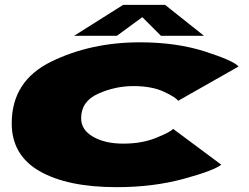

<svg xmlns="http://www.w3.org/2000/svg" viewBox="-20 -766 1029 794"><path d="M462.5 8Q259.5 8 144 -58Q28.5 -124 28.5 -256Q28.5 -431.5 192 -511.2Q355.5 -591 558.5 -591Q709.5 -591 827.8 -553Q946 -515 966.5 -491L716.5 -349Q709 -362.5 658.8 -386.2Q608.5 -410 531.5 -410Q456.5 -410 386 -378.5Q315.5 -347 315.5 -277Q315.5 -229 365 -200.5Q414.5 -172 489.5 -172Q566.5 -172 625.2 -195.8Q684 -219.5 696 -233L895 -85Q866 -61 739.8 -26.5Q613.5 8 462.5 8ZM286.5 -618 489.5 -746H662.5L823.5 -618H645.5L568.5 -695L463.5 -618Z"/></svg>

Font: Anybody UltraExpanded Black
Style: Italic
Weight: 900
Width: 9
Italic angle: -10°
Designer: Tyler Finck
Foundry: Etcetera Type Company
Version: Version 1.010; ttfautohint (v1.8.3) -l 8 -r 50 -G 200 -x 14 